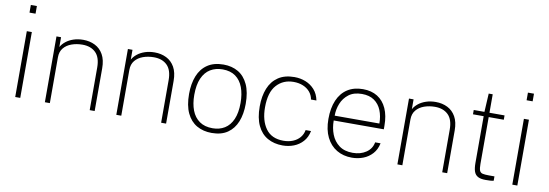

<svg xmlns="http://www.w3.org/2000/svg" viewBox="-55 -1098 4243 1485"><g transform="rotate(10 2066.0 -356.0)"><path d="M134 -517V0H94.5V-517ZM137.5 -722V-662H90V-722Z M327.5 0V-517H363.5V-440Q377 -464.5 401.8 -484.2Q426.5 -504 461 -515.5Q495.5 -527 537 -527Q588 -527 629.2 -506.5Q670.5 -486 694.5 -443.5Q718.5 -401 718.5 -335V0H679.5V-335Q679.5 -414 641.2 -451.5Q603 -489 537 -489Q491.5 -489 452.5 -475Q413.5 -461 390 -432.5Q366.5 -404 366.5 -360V0Z M888.5 0V-517H924.5V-440Q938 -464.5 962.8 -484.2Q987.5 -504 1022 -515.5Q1056.5 -527 1098 -527Q1149 -527 1190.2 -506.5Q1231.5 -486 1255.5 -443.5Q1279.5 -401 1279.5 -335V0H1240.5V-335Q1240.5 -414 1202.2 -451.5Q1164 -489 1098 -489Q1052.5 -489 1013.5 -475Q974.5 -461 951 -432.5Q927.5 -404 927.5 -360V0Z M1638.5 10Q1571.5 10 1521 -19Q1470.5 -48 1442.5 -107.2Q1414.5 -166.5 1414.5 -257Q1414.5 -338 1438.8 -398.8Q1463 -459.5 1512.8 -493.2Q1562.5 -527 1638.5 -527Q1705 -527 1754.5 -497.8Q1804 -468.5 1831.8 -408.8Q1859.5 -349 1859.5 -257Q1859.5 -177 1835.5 -117Q1811.5 -57 1762.8 -23.5Q1714 10 1638.5 10ZM1638.5 -27Q1693 -27 1733.5 -52Q1774 -77 1796.5 -128Q1819 -179 1819 -257Q1819 -326.5 1799.5 -378.8Q1780 -431 1740 -460Q1700 -489 1638.5 -489Q1583.5 -489 1542.2 -464Q1501 -439 1478.2 -387.5Q1455.5 -336 1455.5 -257Q1455.5 -188 1475.2 -136.2Q1495 -84.5 1535.8 -55.8Q1576.5 -27 1638.5 -27Z M2195.5 -527Q2242 -527 2283.2 -510.8Q2324.5 -494.5 2354 -461.5Q2383.5 -428.5 2393.5 -378H2351Q2345 -412 2323.8 -437Q2302.5 -462 2269.5 -475.5Q2236.5 -489 2195.5 -489Q2114 -489 2062.5 -432.2Q2011 -375.5 2011 -257Q2011 -154 2056.5 -90.5Q2102 -27 2195.5 -27Q2236.5 -27 2269.5 -40.5Q2302.5 -54 2323.8 -79Q2345 -104 2351 -138H2393.5Q2383.5 -88 2354 -55Q2324.5 -22 2283.2 -6Q2242 10 2195.5 10Q2128 10 2077 -18.8Q2026 -47.5 1997.8 -106.8Q1969.5 -166 1969.5 -257Q1969.5 -338 1994 -398.8Q2018.5 -459.5 2068.8 -493.2Q2119 -527 2195.5 -527Z M2552 -249Q2552 -190.5 2571.5 -140.2Q2591 -90 2632.5 -59Q2674 -28 2739.5 -28Q2801 -28 2844.5 -57.5Q2888 -87 2897 -138H2939.5Q2929.5 -88 2899.5 -55Q2869.5 -22 2827.8 -6Q2786 10 2739.5 10Q2671.5 10 2619.8 -20.8Q2568 -51.5 2538.8 -110.5Q2509.5 -169.5 2509.5 -254Q2509.5 -339.5 2535.8 -400.8Q2562 -462 2612.2 -494.5Q2662.5 -527 2733.5 -527Q2800.5 -527 2847.8 -497.5Q2895 -468 2920.2 -412.2Q2945.5 -356.5 2945.5 -277V-249ZM2553 -287H2904Q2904 -344.5 2885.5 -390.2Q2867 -436 2829 -462.5Q2791 -489 2732.5 -489Q2669 -489 2629.2 -458.8Q2589.5 -428.5 2571 -382Q2552.5 -335.5 2553 -287Z M3096 0V-517H3132V-440Q3145.5 -464.5 3170.2 -484.2Q3195 -504 3229.5 -515.5Q3264 -527 3305.5 -527Q3356.5 -527 3397.8 -506.5Q3439 -486 3463 -443.5Q3487 -401 3487 -335V0H3448V-335Q3448 -414 3409.8 -451.5Q3371.5 -489 3305.5 -489Q3260 -489 3221 -475Q3182 -461 3158.5 -432.5Q3135 -404 3135 -360V0Z M3846.5 -483H3728V-116Q3728 -80 3734.2 -63.8Q3740.5 -47.5 3757.8 -43.2Q3775 -39 3807.5 -39H3851.5V-5Q3842 -2 3824.8 -1Q3807.5 0 3788.5 0Q3749.5 0 3727.8 -11.8Q3706 -23.5 3697.2 -49Q3688.5 -74.5 3688.5 -116V-483H3604.5V-517H3688.5L3696.5 -662H3728V-517H3846.5Z M4038 -517V0H3998.5V-517ZM4041.5 -722V-662H3994V-722Z"/></g></svg>

Font: Public Sans Thin
Style: Regular
Weight: 100
Designer: The Public Sans project authors (U.S. Web Design System). Libre Franklin designed by Pablo Impallari and Rodrigo Fuenzal
Version: Version 1.008